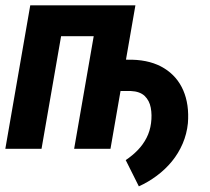

<svg xmlns="http://www.w3.org/2000/svg" viewBox="-23 -548 773 707"><path d="M323.2 -213.4 343.3 -328.6 463.9 -328.1Q533.7 -326.2 581.5 -296.6Q629.4 -267.1 651.9 -215.1Q674.3 -163.1 668.9 -94.2Q665 -55.2 649.7 -19.3Q634.3 16.6 610.1 46.1Q585.9 75.7 554.4 99.1Q522.9 122.6 488.3 138.2L439.9 41.5Q464.8 24.9 484.4 4.6Q503.9 -15.6 516.6 -40.3Q529.3 -64.9 533.2 -94.7Q537.1 -124.5 532.2 -151.1Q527.3 -177.7 509.8 -194.6Q492.2 -211.4 458.5 -212.9ZM377 -528.3 356.9 -414.6H165.5L185.5 -528.3ZM221.7 -528.3 129.9 0H-3.4L88.4 -528.3ZM475.6 -528.3 383.8 0H250L341.8 -528.3Z"/></svg>

Font: Roboto Condensed
Style: Bold Italic
Weight: 700
Italic angle: -12°
Designer: Christian Robertson
Foundry: Google
Version: Version 3.0